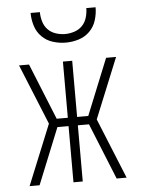

<svg xmlns="http://www.w3.org/2000/svg" viewBox="-53 -782 606 824"><g transform="rotate(-5 250.0 -370.0)"><path d="M41 0 147 -260 41 -520H84L182 -278H230V-520H270V-278H318L416 -520H459L353 -260L459 0H416L318 -242H270V0H230V-242H182L84 0ZM250 -600Q222 -600 194.5 -608.5Q167 -617 147 -637Q127 -657 118.5 -684.5Q110 -712 110 -740H150Q150 -720 156 -699.5Q162 -679 176 -664.5Q190 -650 210 -643.5Q230 -637 250 -637Q270 -637 290 -643.5Q310 -650 324 -664.5Q338 -679 344 -699.5Q350 -720 350 -740H390Q390 -712 381.5 -684.5Q373 -657 353 -637Q333 -617 305.5 -608.5Q278 -600 250 -600Z"/></g></svg>

Font: Iosevka SS04 Extralight
Style: Regular
Weight: 200
Monospace: yes
Designer: Belleve Invis
Foundry: Belleve Invis
Version: Version 19.0.0; ttfautohint (v1.8.4)